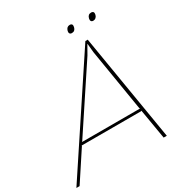

<svg xmlns="http://www.w3.org/2000/svg" viewBox="-268 -1111 1201 1267"><g transform="rotate(-30 332.5 -477.0)"><path d="M127.9 -244.1H573.2L568.8 -248L491.2 -720.2L484.9 -787.1H483.9L445.8 -720.2L132.8 -247.1ZM500 -810.1 634.8 0H610.8L573.2 -222.2L576.2 -225.1H115.2L116.2 -222.2L-29.8 0H-54.2L481.9 -810.1ZM462.9 -926.8Q456.5 -899.9 432.1 -899.9Q420.4 -899.9 415.8 -907.2Q411.1 -914.6 414.1 -926.8Q421.9 -954.1 444.8 -954.1Q469.2 -954.1 462.9 -926.8ZM626 -926.8Q623 -914.6 614.7 -907.2Q606.4 -899.9 595.2 -899.9Q583.5 -899.9 578.9 -907.2Q574.2 -914.6 577.1 -926.8Q583.5 -954.1 607.9 -954.1Q632.3 -954.1 626 -926.8Z"/></g></svg>

Font: Sinkin Sans 100 Thin Italic
Style: Regular
Weight: 100
Italic angle: -112°
Designer: Keith Bates
Foundry: K-Type
Version: Sinkin Sans (version 1.0)  by Keith Bates   •   © 2014   www